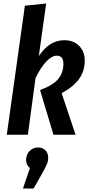

<svg xmlns="http://www.w3.org/2000/svg" viewBox="-20 -774 511 1103"><path d="M245.1 -753.9 203.1 -452.1Q234.9 -498.5 270.5 -520.8Q306.2 -543 350.1 -543Q402.3 -543 434.6 -510.5Q466.8 -478 466.8 -425.8Q466.8 -365.7 434.1 -320.3Q401.4 -274.9 334 -238.8L414.1 0H287.1L210 -256.8Q283.2 -283.2 313.7 -319.3Q344.2 -355.5 344.2 -407.2Q344.2 -454.1 306.2 -454.1Q278.3 -454.1 246.6 -421.4Q214.8 -388.7 184.1 -325.2L140.1 0H19L123 -741.2ZM198.2 73.2Q225.1 73.2 241 89.6Q256.8 106 256.8 129.9Q256.8 150.4 249.8 168.2Q242.7 186 222.2 222.2L172.9 309.1H111.8L151.9 191.9Q129.9 173.3 129.9 146Q129.9 114.3 149.7 93.8Q169.4 73.2 198.2 73.2Z"/></svg>

Font: Fira Sans Compressed Medium
Style: Italic
Weight: 500
Width: 3
Italic angle: -8°
Designer: Carrois Corporate & Edenspiekermann AG
Foundry: Carrois Corporate GbR & Edenspiekermann AG
Version: Version 4.203;PS 004.203;hotconv 1.0.88;makeotf.lib2.5.64775